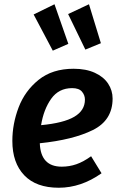

<svg xmlns="http://www.w3.org/2000/svg" viewBox="-20 -867 565 902"><path d="M167 -194Q171 -84 270 -84Q306 -84 339 -95.5Q372 -107 408 -133L457 -53Q361 15 256 15Q150 15 94 -43.5Q38 -102 38 -205Q38 -285 67.5 -362.5Q97 -440 161.5 -492Q226 -544 326 -544Q384 -544 425.5 -525Q467 -506 488 -474Q509 -442 509 -404Q509 -302 416 -256Q323 -210 167 -194ZM379 -399Q379 -420 365 -436.5Q351 -453 319 -453Q256 -453 220.5 -403Q185 -353 173 -279Q279 -289 329 -318.5Q379 -348 379 -399ZM301 -661 228 -629 138 -799 236 -847ZM454 -664 381 -634 300 -801 398 -847Z"/></svg>

Font: FiraGO Medium
Style: Italic
Weight: 500
Italic angle: -8°
Designer: bBox Type GmbH
Foundry: bBox Type GmbH
Version: Version 1.001